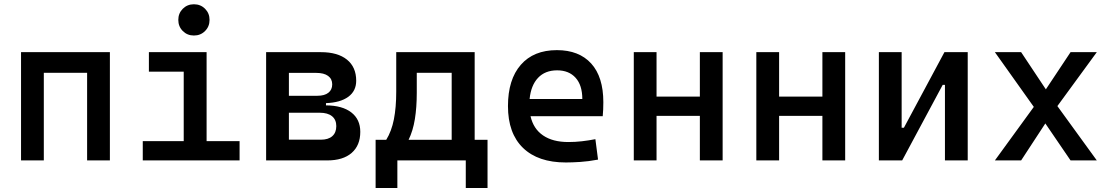

<svg xmlns="http://www.w3.org/2000/svg" viewBox="-20 -767 5313 918"><path d="M80.6 0V-517.6H505.4V0H396.5V-418.9H189.5V0Z M907.2 -597.2Q875.5 -597.2 854 -618.7Q832.5 -640.1 832.5 -671.9Q832.5 -703.6 854 -725.1Q875.5 -746.6 907.2 -746.6Q939 -746.6 960.4 -725.1Q981.9 -703.6 981.9 -671.9Q981.9 -640.1 960.4 -618.7Q939 -597.2 907.2 -597.2ZM662.6 0V-92.3H858.4V-424.3H691.9V-517.6H967.8V-92.3H1125.5V0Z M1252.4 0V-517.6H1514.6Q1594.7 -517.6 1638.9 -481.9Q1683.1 -446.3 1683.1 -380.9Q1683.1 -332 1645.3 -304.2Q1607.4 -276.4 1538.6 -273.9V-263.2Q1616.7 -262.7 1659.7 -229.5Q1702.6 -196.3 1702.6 -136.7Q1702.6 -71.8 1661.4 -35.9Q1620.1 0 1544.9 0ZM1492.2 -418.5H1361.3V-309.1H1498Q1531.7 -309.1 1550 -323.5Q1568.4 -337.9 1568.4 -363.8Q1568.4 -389.6 1548.6 -404.1Q1528.8 -418.5 1492.2 -418.5ZM1508.8 -228H1361.3V-99.1H1514.2Q1549.8 -99.1 1568.8 -116Q1587.9 -132.8 1587.9 -164.1Q1587.9 -194.8 1567.4 -211.4Q1546.9 -228 1508.8 -228Z M1775.9 131.8V-98.6H1826.7Q1852.1 -139.6 1863.3 -196.5Q1874.5 -253.4 1874.5 -329.1V-517.6H2249.5V-98.6H2311V131.8H2207V0H1879.9V131.8ZM1972.7 -323.7Q1972.7 -253.4 1963.6 -197.5Q1954.6 -141.6 1933.6 -98.6H2139.6V-418.9H1972.7Z M2685.5 9.8Q2552.7 9.8 2480.7 -59.8Q2408.7 -129.4 2408.7 -259.8Q2408.7 -386.7 2470 -457Q2531.2 -527.3 2642.6 -527.3Q2748.5 -527.3 2806.6 -463.4Q2864.7 -399.4 2864.7 -278.3Q2864.7 -242.7 2861.8 -211.4H2516.6Q2530.3 -150.9 2576.7 -119.4Q2623 -87.9 2697.3 -87.9Q2730.5 -87.9 2762.2 -91.6Q2793.9 -95.2 2826.7 -101.6L2839.4 -3.9Q2792.5 4.9 2753.9 7.3Q2715.3 9.8 2685.5 9.8ZM2643.6 -430.7Q2586.4 -430.7 2552.5 -394.8Q2518.6 -358.9 2512.2 -293.5H2764.2Q2764.2 -359.4 2732.2 -395Q2700.2 -430.7 2643.6 -430.7Z M3010.3 0V-517.6H3119.1V-305.2H3326.2V-517.6H3435.1V0H3326.2V-212.9H3119.1V0Z M3596.2 0V-517.6H3705.1V-305.2H3912.1V-517.6H4021V0H3912.1V-212.9H3705.1V0Z M4182.1 0V-517.6H4291V-156.2H4301.8L4495.6 -517.6H4606.9V0H4498V-361.3H4487.3L4293.5 0Z M4736.8 0 4922.9 -255.9 4736.8 -517.6H4862.3L4980.5 -339.8L5098.6 -517.6H5224.1L5035.6 -259.8L5224.1 0H5098.6L4978 -176.8L4862.3 0Z"/></svg>

Font: Caskaydia Cove Medium
Style: Regular
Weight: 500
Monospace: yes
Designer: Aaron Bell
Foundry: Saja Typeworks
Version: Version 4.300; ttfautohint (v1.8.3)